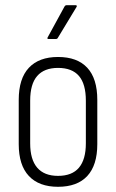

<svg xmlns="http://www.w3.org/2000/svg" viewBox="-20 -710 446 738"><path d="M203 8Q130 8 91 -33.5Q52 -75 52 -156V-326Q52 -408 91 -449.5Q130 -491 203 -491Q277 -491 315.5 -449.5Q354 -408 354 -326V-156Q354 -75 315.5 -33.5Q277 8 203 8ZM203 -34Q257 -34 283.5 -65.5Q310 -97 310 -159V-323Q310 -387 283.5 -418Q257 -449 203 -449Q150 -449 123 -418Q96 -387 96 -323V-159Q96 -97 123 -65.5Q150 -34 203 -34ZM167 -560Q160 -560 163 -566L228 -685Q231 -690 236 -690H271Q274 -690 275 -688Q276 -686 274 -683L202 -564Q200 -560 194 -560Z"/></svg>

Font: Sofia Sans Condensed Light
Style: Regular
Weight: 300
Designer: Botio Nikoltchev, Ani Petrova
Foundry: lettersoup
Version: Version 4.101